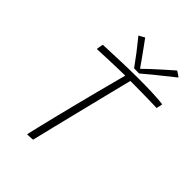

<svg xmlns="http://www.w3.org/2000/svg" viewBox="-248 -978 1101 1101"><g transform="rotate(45 302.5 -428.0)"><path d="M115.5 -621.5Q116 -626 116.8 -631.2Q117.5 -636.5 118.5 -641.8Q119.5 -647 120.5 -652.5Q121.5 -658 123 -663Q181.5 -665.5 258 -668.2Q334.5 -671 411 -671Q464.5 -671 514.5 -669.2Q564.5 -667.5 605 -662.5Q604.5 -655.5 602 -644.5Q599.5 -633.5 597 -624.5Q585.5 -625 560.2 -625.8Q535 -626.5 502.8 -627Q470.5 -627.5 438.2 -627.8Q406 -628 381 -628Q376.5 -609.5 366.2 -568.8Q356 -528 342.5 -473.2Q329 -418.5 313.8 -357.5Q298.5 -296.5 283.8 -236.5Q269 -176.5 256.5 -125.5Q244 -74.5 235.8 -40Q227.5 -5.5 225 4.5Q220.5 5 211 5.8Q201.5 6.5 192.2 6.8Q183 7 178.5 7Q185.5 -23.5 197.8 -75Q210 -126.5 225.8 -189.8Q241.5 -253 258.5 -320Q275.5 -387 291.5 -449Q307.5 -511 320.5 -559Q326 -580.5 330.8 -598.2Q335.5 -616 339 -629Q317 -628.5 286.2 -627.8Q255.5 -627 222.8 -625.8Q190 -624.5 161.5 -623.5Q133 -622.5 115.5 -621.5ZM528.5 -860Q532.5 -857.5 537.2 -854.5Q542 -851.5 546.8 -848.5Q551.5 -845.5 555.5 -842.5Q559.5 -839.5 562.5 -837Q489 -779 447 -744.5Q405 -710 386 -693.5Q379.5 -693.5 372 -693.8Q364.5 -694 357.5 -694.2Q350.5 -694.5 345 -694.5Q320.5 -729 290.8 -767.8Q261 -806.5 229.5 -845Q235 -847.5 241.2 -851Q247.5 -854.5 253.8 -858Q260 -861.5 265 -864.5Q278.5 -846 296.2 -821.8Q314 -797.5 330.8 -773.8Q347.5 -750 359.5 -733.2Q371.5 -716.5 373.5 -713H367.5Q383.5 -729.5 412.8 -756.5Q442 -783.5 473.8 -811.8Q505.5 -840 528.5 -860Z"/></g></svg>

Font: Grandstander Thin
Style: Italic
Weight: 100
Italic angle: -15°
Designer: Tyler Finck
Foundry: Etcetera Type Co
Version: Version 1.200